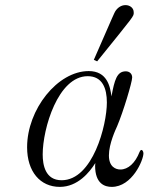

<svg xmlns="http://www.w3.org/2000/svg" viewBox="-20 -720 595 751"><path d="M347 -486 360 -480C510 -666 503 -655 503 -672C503 -689 488 -700 471 -700C454 -700 440 -690 431 -676C426 -667 430 -676 347 -486ZM86 -144C86 -49 137 11 214 11C284 11 330 -46 352 -81H353C353 -78 352 -75 352 -72C352 0 391 11 417 11C497 11 541 -94 541 -120C541 -129 533 -142 526 -126C509 -82 481 -57 451 -57C433 -57 406 -67 406 -112C406 -158 433 -215 438 -226C462 -282 497 -399 497 -417C497 -432 486 -441 472 -441C437 -441 428 -407 416 -343C411 -382 399 -442 327 -442C205 -442 86 -292 86 -144ZM147 -116C147 -217 207 -422 323 -422C381 -422 398 -374 398 -319C398 -231 343 -15 221 -15C157 -15 147 -75 147 -116Z"/></svg>

Font: CMU Serif
Style: Italic
Weight: 500
Italic angle: -14.04°
Version: Version 0.7.0